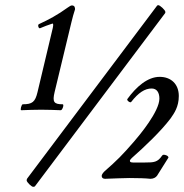

<svg xmlns="http://www.w3.org/2000/svg" viewBox="-20 -678 711 742"><path d="M108 44C112 44 114 43 115 42L618 -627C619 -628 619 -630 619 -632C619 -639 598 -658 592 -658C589 -658 588 -657 587 -656L85 12C84 14 83 16 83 19C83 26 102 44 108 44ZM62 -252C88 -253 113 -254 139 -254C164 -254 190 -253 215 -252C221 -252 229 -275 222 -275C188 -275 182 -284 191 -322L256 -592C261 -612 264 -624 270 -642C270 -648 269 -657 258 -657C254 -657 249 -654 242 -649C202 -620 168 -602 131 -585C124 -583 129 -566 135 -569C152 -576 164 -581 180 -586C186 -589 187 -584 184 -570L125 -322C116 -284 105 -275 68 -275C63 -275 57 -252 62 -252ZM386 13C419 12 455 10 480 10C512 10 546 11 561 13C573 13 582 8 587 1L631 -69C631 -76 619 -80 613 -80C610 -80 608 -79 606 -76C589 -51 575 -50 541 -50H494C486 -50 482 -52 482 -56C482 -59 483 -61 489 -67C540 -112 602 -171 639 -220C653 -240 671 -265 671 -307C671 -353 641 -381 597 -381C550 -381 506 -342 472 -295C469 -290 483 -279 487 -284C515 -320 540 -336 566 -336C587 -336 596 -319 596 -297C596 -247 518 -154 498 -131C452 -78 433 -59 384 -16C377 -9 373 -3 373 2C373 9 378 13 386 13Z"/></svg>

Font: Junicode Two Beta SemiCondensed Medium
Style: Italic
Weight: 500
Width: 4
Italic angle: -10°
Version: Version 1.063